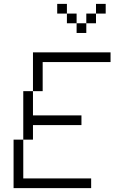

<svg xmlns="http://www.w3.org/2000/svg" viewBox="-20 -970 590 990"><path d="M200 -650H550V-700H150V-500H200ZM50 0H450V-50H100V-250H50ZM100 -250H150V-325H400V-375H150V-500H100ZM275 -900H325V-950H275ZM325 -850H375V-900H325ZM375 -800H425V-850H375ZM425 -850H475V-900H425ZM475 -900H525V-950H475Z"/></svg>

Font: LS-VG5000 Light Shifted
Style: Regular
Weight: 400
Designer: Justin Bihan, 2021
Foundry: Justin Bihan, 2021
Version: Version 1.000;Glyphs 3.1.2 (3151)